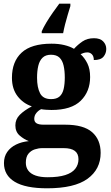

<svg xmlns="http://www.w3.org/2000/svg" viewBox="-20 -786 600 1042"><path d="M235.6 235.9Q118.3 235.9 59.9 200.6Q1.5 165.3 1.5 99.2Q1.5 64.3 19 38.9Q36.5 13.6 67.1 -1.4Q97.6 -16.4 136.4 -20.1Q110 -30.2 86.7 -50.4Q63.4 -70.7 63.4 -105.6Q63.4 -138.5 87 -162.5Q110.7 -186.5 152.8 -208.8Q105.7 -224.5 75.3 -264Q44.8 -303.5 44.8 -363.9Q44.8 -451.6 97.3 -500.3Q149.8 -548.9 259.5 -548.9Q297.8 -548.9 328.6 -541.5Q359.5 -534.1 381.6 -521.1Q402 -543.5 427.6 -561.1Q453.1 -578.6 490.2 -578.6Q523.1 -578.6 539.9 -561.4Q556.7 -544.1 556.7 -520.2Q556.7 -496.3 541.6 -478.2Q526.5 -460.1 489.2 -460.1Q489.2 -480.4 479 -491Q468.7 -501.6 454.5 -501.6Q442.7 -501.6 433.8 -498.6Q425 -495.6 417.3 -492Q439.5 -471.5 454.3 -441.6Q469.1 -411.6 469.1 -368.1Q469.1 -289.4 418.2 -239.3Q367.3 -189.1 259.5 -189.1Q248.6 -189.1 230.5 -190.3Q212.4 -191.5 203.6 -193.5Q189.8 -187.6 177.8 -173.5Q165.9 -159.3 165.9 -141Q165.9 -124.7 178.2 -117Q190.6 -109.3 216.8 -109.3H333.9Q433.3 -109.3 479.8 -68.8Q526.2 -28.2 526.2 43.7Q526.2 132.6 455 184.3Q383.8 235.9 235.6 235.9ZM238.2 175.9Q296.9 175.9 333.8 164.2Q370.8 152.5 388.3 130.2Q405.9 107.9 405.9 78.1Q405.9 47.8 386 32.9Q366.1 17.9 325.3 17.9H209.4Q189.5 17.9 168.8 24.6Q148.2 31.2 134.2 48.3Q120.2 65.4 120.2 97.3Q120.2 122.2 133.6 139.9Q146.9 157.6 173.4 166.8Q200 175.9 238.2 175.9ZM257.1 -248.1Q287.2 -248.1 303.2 -262.3Q319.2 -276.4 325.4 -303Q331.6 -329.5 331.6 -365Q331.6 -401.9 325.2 -429.9Q318.8 -458 302.8 -473.4Q286.7 -488.9 256.6 -488.9Q227.5 -488.9 211 -472.9Q194.5 -457 187.8 -428.9Q181.1 -400.9 181.1 -364Q181.1 -311.6 197.4 -279.9Q213.7 -248.1 257.1 -248.1ZM206.5 -616Q215.5 -637 231.5 -663.7Q247.6 -690.4 266.5 -717.4Q285.4 -744.4 301.7 -766H361.9V-753Q355.8 -733.3 348 -707.2Q340.1 -681 333.4 -654.6Q326.7 -628.3 322.7 -606H206.5Z"/></svg>

Font: Noto Serif Telugu
Style: Regular
Weight: 400
Designer: Jelle Bosma - Monotype Design Team
Foundry: Monotype Imaging Inc.
Version: Version 2.003